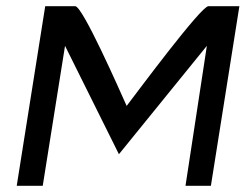

<svg xmlns="http://www.w3.org/2000/svg" viewBox="-20 -600 793 620"><path d="M34 0H118L190 -452L364 -102L648 -452L579 0H661L753 -580H653C629 -580 428 -309 389 -258C367 -307 247 -580 223 -580H126Z"/></svg>

Font: Charger Sport
Style: DfBdExtObl
Weight: 400
Designer: Jasper
Foundry: Cannot Into Space Fonts
Version: Version 1.1